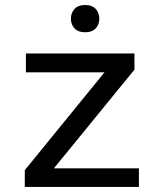

<svg xmlns="http://www.w3.org/2000/svg" viewBox="-20 -740 640 760"><path d="M193.4 -73.7H529.8V0H78.1V-66.4L393.6 -453.6H82.5V-528.3H512.2V-464.4ZM260.7 -665.5Q260.7 -689 274.9 -704.6Q289.1 -720.2 316.9 -720.2Q344.7 -720.2 358.9 -704.6Q373 -689 373 -665.5Q373 -643.1 358.9 -627.7Q344.7 -612.3 316.9 -612.3Q289.1 -612.3 274.9 -627.7Q260.7 -643.1 260.7 -665.5Z"/></svg>

Font: Roboto Mono
Style: Regular
Weight: 400
Designer: Google
Version: Version 2.000985; 2015; ttfautohint (v1.3)